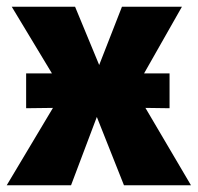

<svg xmlns="http://www.w3.org/2000/svg" viewBox="-35 -553 590 573"><path d="M399 -231 535 0H335L254 -204L177 0H-15L123 -231L43 -230V-334H120L0 -533H189L261 -359L329 -533H508L395 -334H471V-230Z"/></svg>

Font: FiraGO ExtraBold
Style: Regular
Weight: 800
Designer: bBox Type
Foundry: bBox Type GmbH
Version: Version 1.001;PS 001.001;hotconv 1.0.88;makeotf.lib2.5.64775